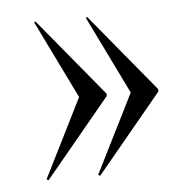

<svg xmlns="http://www.w3.org/2000/svg" viewBox="-37 -427 447 437"><g transform="rotate(-5 186.5 -208.5)"><path d="M175 -27 171 -30 261 -210 174 -388 177 -390 324 -212V-207ZM57 -27 53 -30 143 -210 56 -388 59 -390 206 -212V-207Z"/></g></svg>

Font: Libre Caslon Display
Style: Regular
Weight: 400
Designer: Pablo Impallari, Rodrigo Fuenzalida
Foundry: Pablo Impallari, Rodrigo Fuenzalida
Version: Version 1.002